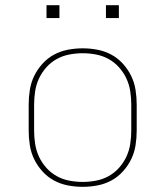

<svg xmlns="http://www.w3.org/2000/svg" viewBox="-20 -715 640 743"><path d="M300 8Q271 8 242.5 2.5Q214 -3 189 -16.5Q164 -30 144.5 -51.5Q125 -73 112.5 -98.5Q100 -124 95.5 -152.5Q91 -181 91 -210V-310Q91 -339 95.5 -367.5Q100 -396 112.5 -421.5Q125 -447 144.5 -468.5Q164 -490 189 -503.5Q214 -517 242.5 -522.5Q271 -528 300 -528Q329 -528 357.5 -522.5Q386 -517 411 -503.5Q436 -490 455.5 -468.5Q475 -447 487.5 -421.5Q500 -396 504.5 -367.5Q509 -339 509 -310V-210Q509 -181 504.5 -152.5Q500 -124 487.5 -98.5Q475 -73 455.5 -51.5Q436 -30 411 -16.5Q386 -3 357.5 2.5Q329 8 300 8ZM300 -11Q326 -11 352 -16Q378 -21 400.5 -33.5Q423 -46 440.5 -65.5Q458 -85 469 -108.5Q480 -132 484 -158Q488 -184 488 -210V-310Q488 -336 484 -362Q480 -388 469 -411.5Q458 -435 440.5 -454.5Q423 -474 400.5 -486.5Q378 -499 352 -504Q326 -509 300 -509Q274 -509 248 -504Q222 -499 199.5 -486.5Q177 -474 159.5 -454.5Q142 -435 131 -411.5Q120 -388 116 -362Q112 -336 112 -310V-210Q112 -184 116 -158Q120 -132 131 -108.5Q142 -85 159.5 -65.5Q177 -46 199.5 -33.5Q222 -21 248 -16Q274 -11 300 -11ZM390 -645V-695H440V-645ZM160 -645V-695H210V-645Z"/></svg>

Font: Iosevka SS04 Thin Extended
Style: Regular
Weight: 100
Width: 7
Monospace: yes
Designer: Belleve Invis
Foundry: Belleve Invis
Version: Version 19.0.0; ttfautohint (v1.8.4)